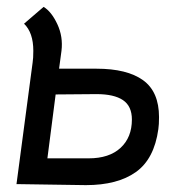

<svg xmlns="http://www.w3.org/2000/svg" viewBox="-20 -536 541 559"><path d="M75 -354Q77 -366 77 -388Q77 -441 50 -467L107 -516Q130 -502 147 -465.5Q164 -429 159 -388L152 -336H261Q350 -336 396.5 -302.5Q443 -269 443 -195Q443 -173 441 -160Q429 -73 375.5 -35Q322 3 230 3L28 0ZM364 -188Q364 -227 338 -244.5Q312 -262 261 -262L142 -261L118 -75H238Q298 -75 331 -105.5Q364 -136 364 -188Z"/></svg>

Font: Bellota
Style: Bold Italic
Weight: 700
Italic angle: -7.5°
Designer: Kemie Guaida
Foundry: Kemie Guaida
Version: Version 4.001